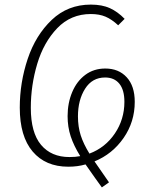

<svg xmlns="http://www.w3.org/2000/svg" viewBox="-20 -714 666 835"><path d="M391 -12Q412 19 454 79L423 101Q398 67 352 1Q318 11 277 11Q178 11 122 -55Q66 -121 66 -246Q66 -355 100.5 -458Q135 -561 205 -627.5Q275 -694 375 -694Q424 -694 458 -678.5Q492 -663 522 -632L494 -604Q466 -630 439 -641.5Q412 -653 375 -653Q288 -653 229 -591.5Q170 -530 142 -436.5Q114 -343 114 -245Q114 -137 158.5 -84Q203 -31 282 -31Q309 -31 329 -35Q301 -80 287.5 -121Q274 -162 274 -209Q274 -266 294 -313.5Q314 -361 351 -388.5Q388 -416 438 -416Q496 -416 531 -378Q566 -340 566 -271Q566 -184 517.5 -114Q469 -44 391 -12ZM521 -271Q521 -323 499 -350Q477 -377 437 -377Q381 -377 350 -328Q319 -279 319 -208Q319 -163 331 -125.5Q343 -88 369 -46Q438 -72 479.5 -133.5Q521 -195 521 -271Z"/></svg>

Font: Fira Sans Condensed ExtraLight
Style: Italic
Weight: 275
Width: 3
Italic angle: -8°
Designer: Carrois Corporate & Edenspiekermann AG
Foundry: Carrois Corporate GbR & Edenspiekermann AG
Version: Version 4.203